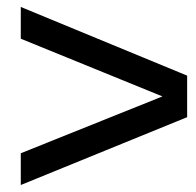

<svg xmlns="http://www.w3.org/2000/svg" viewBox="-20 -614 556 546"><path d="M39.1 -87.9V-178.2L441.9 -339.8L39.1 -503.9V-594.2L512.2 -398.9V-280.8Z"/></svg>

Font: Carme
Style: Regular
Weight: 400
Version: 1.000